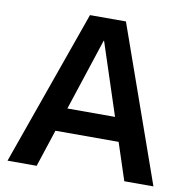

<svg xmlns="http://www.w3.org/2000/svg" viewBox="-81 -809 872 889"><g transform="rotate(10 355.0 -365.0)"><path d="M12 0 271 -730H440L698 0H561L356 -624H354L149 0ZM154 -175V-286H557V-175Z"/></g></svg>

Font: M PLUS 2 SemiBold
Style: Regular
Weight: 600
Designer: Coji Morishita
Foundry: UNDERFOREST DESIGN
Version: Version 1.001